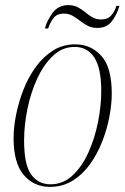

<svg xmlns="http://www.w3.org/2000/svg" viewBox="-20 -719 489 749"><path d="M175 10Q112 10 72.5 -36.5Q33 -83 33 -180Q33 -223 43 -272.5Q53 -322 72 -370.5Q91 -419 120 -458.5Q149 -498 187 -522Q225 -546 274 -546Q334 -546 375 -501.5Q416 -457 416 -354Q416 -312 406.5 -262.5Q397 -213 378 -165Q359 -117 330.5 -77.5Q302 -38 263 -14Q224 10 175 10ZM177 0Q226 0 263 -34.5Q300 -69 325 -124.5Q350 -180 362.5 -243.5Q375 -307 375 -364Q375 -453 348 -494.5Q321 -536 271 -536Q224 -536 187.5 -502Q151 -468 125.5 -413Q100 -358 87 -294Q74 -230 74 -170Q74 -77 101.5 -38.5Q129 0 177 0ZM360 -610Q338 -610 322 -618.5Q306 -627 292 -638Q278 -649 263 -657.5Q248 -666 230 -666Q201 -666 187.5 -647Q174 -628 168 -608H155Q164 -641 186 -670Q208 -699 247 -699Q268 -699 284 -690.5Q300 -682 313.5 -670.5Q327 -659 341.5 -651Q356 -643 375 -643Q400 -643 414 -659Q428 -675 434 -696H446Q437 -664 417 -637Q397 -610 360 -610Z"/></svg>

Font: Noto Serif Display Condensed ExtraLight
Style: Italic
Weight: 200
Width: 3
Italic angle: -12°
Designer: Monotype Design Team
Foundry: Monotype Imaging Inc.
Version: Version 2.009